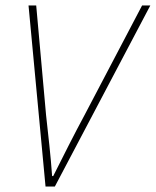

<svg xmlns="http://www.w3.org/2000/svg" viewBox="-20 -680 568 700"><path d="M146 0 84 -660H112L148 -260Q154 -206 160 -150Q166 -94 170 -38H174Q201 -92 230.5 -150Q260 -208 288 -260L498 -660H528L180 0Z"/></svg>

Font: Source Sans Variable
Style: Italic
Weight: 200
Italic angle: -11°
Designer: Paul D. Hunt
Foundry: Adobe Systems Incorporated
Version: Version 3.006;hotconv 1.0.111;makeotfexe 2.5.65597